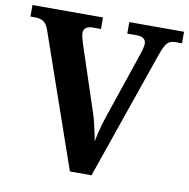

<svg xmlns="http://www.w3.org/2000/svg" viewBox="-80 -792 858 871"><g transform="rotate(10 349.0 -357.0)"><path d="M85.2 -613.2Q78.7 -632.5 69.5 -642.8Q60.2 -653.1 48.6 -657.1Q37.1 -661 22.9 -661H0V-714H324.9V-661H287.4Q267.2 -661 256.3 -653Q245.4 -644.9 245.4 -628.1Q245.4 -621.9 246.9 -613.9Q248.5 -605.8 251.1 -598.1Q253.7 -590.4 255.7 -581.8L356.4 -277.1Q362.3 -260.8 367.4 -238.5Q372.5 -216.2 377.5 -194Q382.5 -171.9 385.2 -153.7Q388.4 -170.7 393.2 -191.2Q397.9 -211.7 404.1 -233.2Q410.3 -254.8 417.2 -274.2L518.5 -573Q522.7 -584.5 525.6 -594.8Q528.4 -605.2 530.3 -613.9Q532.2 -622.6 532.2 -628.8Q532.2 -644.4 521.8 -652.7Q511.4 -661 488.8 -661H446.1V-714H698.2V-661H669.9Q653.2 -661 642 -655.6Q630.7 -650.1 621.6 -634.5Q612.5 -618.9 602 -588.2L397.9 0H298.3Z"/></g></svg>

Font: Noto Serif Khmer
Style: Regular
Weight: 400
Designer: Danh Hong and the Monotype Design Team
Foundry: Monotype Imaging Inc.
Version: Version 2.003